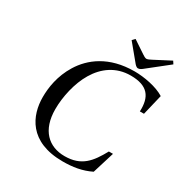

<svg xmlns="http://www.w3.org/2000/svg" viewBox="-202 -1044 1163 1216"><g transform="rotate(30 379.0 -436.5)"><path d="M421 -869 512 -759C523 -745 533 -734 545 -734C558 -734 569 -742 587 -757L727 -868L714 -888L597 -827C584 -820 569 -813 561 -813C552 -813 541 -820 529 -828L439 -888ZM114 -275C114 -143 179 15 427 15C498 15 566 5 630 -27L679 -186H649C594 -86 543 -20 420 -20C304 -20 221 -95 221 -249C221 -339 245 -450 293 -530C343 -614 422 -672 529 -672C654 -672 697 -613 692 -504H722L758 -654C701 -690 607 -707 537 -707C349 -707 240 -619 182 -525C127 -436 114 -344 114 -275Z"/></g></svg>

Font: Heuristica
Style: Italic
Weight: 400
Italic angle: -13°
Version: Version 1.0.1